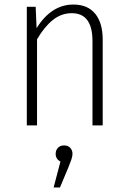

<svg xmlns="http://www.w3.org/2000/svg" viewBox="-20 -552 565 845"><path d="M432 -377V0H387V-371Q387 -494 296 -494Q250 -494 212.5 -464Q175 -434 143 -379V0H98V-522H137L141 -428Q206 -532 303 -532Q366 -532 399 -491.5Q432 -451 432 -377ZM299 125Q299 136 294 150.5Q289 165 280 187L244 273H216L246 159Q225 148 225 125Q225 109 235 98.5Q245 88 262 88Q279 88 289 98.5Q299 109 299 125Z"/></svg>

Font: Fira Sans Condensed ExtraLight
Style: Regular
Weight: 275
Width: 3
Designer: Carrois Corporate & Edenspiekermann AG
Foundry: Carrois Corporate GbR & Edenspiekermann AG
Version: Version 4.203